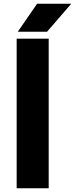

<svg xmlns="http://www.w3.org/2000/svg" viewBox="-20 -1017 405 1037"><path d="M70 0V-808H243V0ZM76 -845.5 180.5 -997H365L234 -845.5Z"/></svg>

Font: Encode Sans Expanded
Style: Bold
Weight: 700
Width: 7
Designer: Multiple Designers
Foundry: Impallari Type
Version: Version 2.000